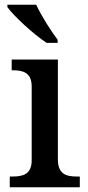

<svg xmlns="http://www.w3.org/2000/svg" viewBox="-20 -786 369 806"><path d="M176 -606H222V-619C193 -657 153 -721 132 -766H11V-756C36 -721 120 -642 176 -606ZM21 0H315V-45H302C258 -45 223 -55 223 -117V-536H29V-491H34C77 -491 113 -481 113 -423V-113C113 -55 77 -45 34 -45H21Z"/></svg>

Font: Noto Serif Telugu Medium
Style: Regular
Weight: 500
Designer: Jelle Bosma - Monotype Design Team
Foundry: Monotype Imaging Inc.
Version: Version 2.005